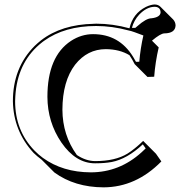

<svg xmlns="http://www.w3.org/2000/svg" viewBox="-20 -763 797 850"><path d="M665 -743.2Q680.7 -742.7 689.9 -733.4L746.6 -676.8Q756.8 -665.5 757.3 -650.4Q755.9 -615.7 707.5 -615.2Q690.4 -614.7 652.8 -583L682.6 -553.2Q667.5 -488.3 662.6 -423.3L632.8 -422.4L576.2 -479Q564.9 -501.5 553.2 -518.6Q509.8 -544.9 448.7 -545.4Q366.7 -545.4 312.5 -476.6Q256.8 -403.8 256.3 -277.3Q256.8 -164.6 320.3 -76.7Q359.9 -50.3 400.9 -49.8Q490.2 -49.8 544.4 -83Q575.7 -102.5 613.8 -139.2L670.4 -82.5L694.3 -48.3Q582 65.9 438.5 66.4Q310.5 65.9 220.7 0.5L164.1 -56.2Q145 -70.3 128.9 -85.9Q39.6 -182.6 37.1 -314.9Q37.1 -463.4 133.3 -559.6Q147 -572.8 161.1 -584Q252 -654.8 396 -657.7Q401.4 -657.7 405.8 -658.2Q478.5 -658.2 553.2 -637.7Q567.9 -703.1 626 -732.4Q647.5 -742.7 665 -743.2ZM560.5 -625.5 550.3 -627.9Q476.6 -647.9 405.8 -647.9Q266.1 -647.9 174.8 -582Q170.4 -578.6 167 -576.2Q63.5 -495.6 49.3 -355Q47.4 -335 46.9 -314.9Q46.9 -185.5 131.8 -97.2Q149.9 -78.6 169.9 -64Q257.8 -0.5 381.8 0Q508.8 0 606.9 -88.9Q616.7 -97.7 625 -106L612.3 -124Q542.5 -59.1 475.1 -45.9Q443.8 -40 400.9 -40Q315.4 -40 252 -131.8Q190.4 -222.2 189.9 -334Q189.9 -513.2 294.4 -582Q340.3 -611.8 392.1 -611.8Q507.3 -611.8 568.8 -512.2Q575.7 -501 582 -489.3L596.7 -489.7Q601.6 -548.8 614.7 -606Q596.7 -613.3 576.7 -620.1ZM564 -639.6H579.1Q581.1 -640.6 588.4 -647.5Q627.4 -682.1 650.9 -682.1Q688.5 -686.5 690.9 -707Q690.9 -728.5 671.4 -732.4Q668 -732.9 665 -732.9Q629.4 -732.9 596.2 -698.2Q572.8 -672.9 564 -639.6Z"/></svg>

Font: Linux Biolinum Shadow O
Style: Bold
Weight: 700
Designer: Philipp H. Poll
Foundry: Philipp H. Poll
Version: Version 0.9.2